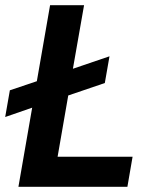

<svg xmlns="http://www.w3.org/2000/svg" viewBox="-20 -720 590 740"><path d="M51 0H471L491 -116H202L243 -352L384 -400L402 -503L261 -455L304 -700H173L122 -407L18 -372L0 -269L104 -305Z"/></svg>

Font: Fixel Display 20240404 SemiBold
Style: Italic
Weight: 600
Italic angle: -10°
Designer: AlfaBravo + MacPaw
Foundry: Kyrylo Tkachov, Marchela Mozhyna, Serhii Makarenko, Maria Weinstein, Zakhar Kryvoshyya
Version: Version 1.211;Glyphs 3.2 (3225)